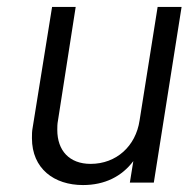

<svg xmlns="http://www.w3.org/2000/svg" viewBox="-20 -526 556 553"><path d="M434 -506 382 -179C371 -105 315 -54 241 -54C180 -54 145 -92 145 -152C145 -160 145 -169 147 -179L198 -506H130L74 -158C72 -148 72 -138 72 -128C72 -40 136 7 219 7C282 7 331 -18 364 -62L354 0H423L503 -506Z"/></svg>

Font: Arthouse Owned
Style: Italic
Weight: 400
Italic angle: -10°
Designer: Jeremy Tribby
Foundry: Tribby Type
Version: Version 1.000;PS 001.000;hotconv 1.0.88;makeotf.lib2.5.64775